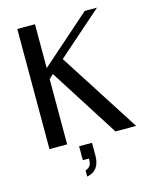

<svg xmlns="http://www.w3.org/2000/svg" viewBox="-135 -817 910 1121"><g transform="rotate(-15 320.0 -257.0)"><path d="M186 -460.9 486.8 -726.1H561L290 -487.8L603 0H478L211.9 -418L186 -395V0H79.1V-726.1H186ZM250.5 28.8H328.6V104Q328.6 198.2 250.5 211.9V174.8Q270.5 168 279.1 155Q287.6 142.1 287.6 112.8H250.5Z"/></g></svg>

Font: Federov2
Style: Regular
Weight: 400
Designer: Olexa M. Volochay | Cyreal.org
Foundry: Olexa M. Volochay | Cyreal.org
Version: Version 1.000